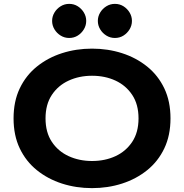

<svg xmlns="http://www.w3.org/2000/svg" viewBox="-20 -961 950 991"><path d="M50 -350Q50 -438 82 -505Q114 -572 170.5 -617.5Q227 -663 300 -686.5Q373 -710 455 -710Q537 -710 610 -686.5Q683 -663 739.5 -617.5Q796 -572 828 -505Q860 -438 860 -350Q860 -262 828 -195Q796 -128 739.5 -82.5Q683 -37 610 -13.5Q537 10 455 10Q373 10 300 -13.5Q227 -37 170.5 -82.5Q114 -128 82 -195Q50 -262 50 -350ZM215 -350Q215 -278 247.5 -229Q280 -180 334.5 -155Q389 -130 455 -130Q522 -130 576 -155Q630 -180 662.5 -229Q695 -278 695 -350Q695 -422 662.5 -471Q630 -520 576 -545Q522 -570 455 -570Q389 -570 334.5 -545Q280 -520 247.5 -471Q215 -422 215 -350ZM249 -853Q249 -876.2 261 -896.2Q273 -916.2 293 -928.6Q313 -941 337 -941Q361.8 -941 381.4 -928.6Q401 -916.2 413 -896.2Q425 -876.2 425 -853Q425 -829.8 413 -809.8Q401 -789.8 381.4 -777.4Q361.8 -765 337 -765Q313 -765 293 -777.4Q273 -789.8 261 -809.8Q249 -829.8 249 -853ZM485 -853Q485 -876.2 497 -896.2Q509 -916.2 529 -928.6Q549 -941 573 -941Q597.8 -941 617.4 -928.6Q637 -916.2 649 -896.2Q661 -876.2 661 -853Q661 -829.8 649 -809.8Q637 -789.8 617.4 -777.4Q597.8 -765 573 -765Q549 -765 529 -777.4Q509 -789.8 497 -809.8Q485 -829.8 485 -853Z"/></svg>

Font: Copperplate Sans CC
Style: Bold
Weight: 700
Designer: indestructible type*
Foundry: Cowboy Collective
Version: Version 1.000